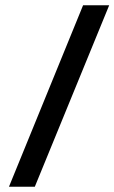

<svg xmlns="http://www.w3.org/2000/svg" viewBox="-20 -708 434 728"><path d="M394 -688 112 0H14L295 -688Z"/></svg>

Font: Zilla Slab SemiBold
Style: Regular
Weight: 600
Designer: Typotheque.com
Foundry: Typotheque type foundry
Version: Version 1.0; 2017